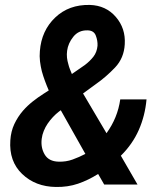

<svg xmlns="http://www.w3.org/2000/svg" viewBox="-20 -741 627 771"><path d="M21.5 -177.7Q15.6 -93.3 69.1 -42.2Q122.6 8.8 204.6 9.8Q252 10.7 293.5 -3.4Q335 -17.6 374 -42.5L398.4 0H532.2L465.3 -115.7Q512.2 -162.1 537.4 -219.2Q562.5 -276.4 568.4 -341.8H462.9Q457.5 -304.2 443.8 -270.8Q430.2 -237.3 407.7 -206.1L313.5 -365.7L364.3 -402.8Q406.2 -432.1 442.1 -470Q478 -507.8 481 -563.5Q484.9 -627 445.1 -673.1Q405.3 -719.2 340.8 -721.2Q256.8 -723.1 201.7 -670.7Q146.5 -618.2 140.1 -536.1Q138.2 -515.1 140.6 -494.9Q143.1 -474.6 147.9 -455.1Q153.3 -435.5 160.4 -416.3Q167.5 -397 175.8 -377.9L155.3 -364.7Q132.3 -350.1 111.1 -333.3Q89.8 -316.4 72.3 -296.4Q51.3 -272 37.6 -242.9Q23.9 -213.9 21.5 -177.7ZM215.3 -91.8Q175.8 -92.8 159.4 -120.6Q143.1 -148.4 147.5 -183.6Q149.4 -199.7 155.8 -215.3Q162.1 -231 171.4 -244.6Q181.2 -258.8 192.6 -271Q204.1 -283.2 216.8 -293L224.1 -298.3L322.8 -123Q297.9 -109.9 271.2 -100.3Q244.6 -90.8 215.3 -91.8ZM249.5 -537.1Q253.4 -567.4 274.7 -593.8Q295.9 -620.1 331.5 -619.1Q356.9 -618.7 364.7 -598.1Q372.6 -577.6 371.6 -557.1Q369.1 -531.2 355 -513.2Q340.8 -495.1 320.8 -480L268.6 -443.8Q264.6 -453.6 260.7 -463.4Q256.8 -473.1 254.4 -483.4Q250.5 -496.1 249 -509.5Q247.6 -522.9 249.5 -537.1Z"/></svg>

Font: Roboto Mono SemiBold
Style: Italic
Weight: 600
Italic angle: -10°
Monospace: yes
Designer: Google
Version: Version 3.000